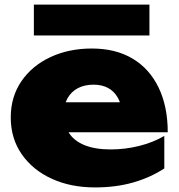

<svg xmlns="http://www.w3.org/2000/svg" viewBox="-20 -802 782 839"><path d="M395 17Q289 17 206 -21Q123 -59 75 -128Q27 -197 27 -289Q27 -379 73.5 -447Q120 -515 200.5 -552.5Q281 -590 381 -590Q486 -590 560 -545.5Q634 -501 673.5 -418.5Q713 -336 713 -224H214V-355H581L514 -310Q510 -349 494 -376.5Q478 -404 451.5 -418Q425 -432 389 -432Q348 -432 319 -416Q290 -400 274.5 -371.5Q259 -343 259 -307Q259 -256 281.5 -221Q304 -186 350 -167.5Q396 -149 464 -149Q526 -149 587 -164Q648 -179 698 -208V-66Q637 -26 561.5 -4.5Q486 17 395 17ZM128 -647V-782H633V-647Z"/></svg>

Font: Unbounded ExtraBold
Style: Regular
Weight: 800
Designer: Luke Prowse, Jean-Baptiste Morizot, Fátima Lázaro, Florian Runge
Foundry: NaN
Version: Version 1.701;gftools[0.9.28.dev5+ged2979d]